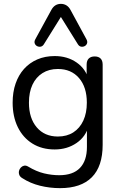

<svg xmlns="http://www.w3.org/2000/svg" viewBox="-20 -786 627 995"><path d="M291.5 189Q238 189 187.5 176.5Q137 164 96 137.5Q84 130.5 80 120.5Q76 110.5 78.2 100.5Q80.5 90.5 87.5 82.8Q94.5 75 104.2 72.8Q114 70.5 124.5 76.5Q168.5 103 208.5 112.5Q248.5 122 287 122Q358 122 394.2 84.5Q430.5 47 430.5 -24.5V-136H440Q425.5 -78.5 376.8 -45Q328 -11.5 263.5 -11.5Q197 -11.5 148 -42Q99 -72.5 72.2 -127.2Q45.5 -182 45.5 -254Q45.5 -308.5 60.8 -352.8Q76 -397 104.5 -428.8Q133 -460.5 173.2 -478Q213.5 -495.5 263.5 -495.5Q329 -495.5 377.2 -462Q425.5 -428.5 439.5 -371.5L429 -359V-451Q429 -472 440 -482.8Q451 -493.5 470.5 -493.5Q490.5 -493.5 501.2 -482.8Q512 -472 512 -451V-35.5Q512 76 456 132.5Q400 189 291.5 189ZM280 -78.5Q326.5 -78.5 360 -100Q393.5 -121.5 411.8 -161Q430 -200.5 430 -254Q430 -334.5 389.5 -381.5Q349 -428.5 280 -428.5Q234 -428.5 200.2 -407.2Q166.5 -386 148.2 -347Q130 -308 130 -254Q130 -173.5 170.5 -126Q211 -78.5 280 -78.5ZM428 -582.5Q434.5 -570.5 431 -561Q427.5 -551.5 418.8 -547Q410 -542.5 400.2 -544.2Q390.5 -546 384 -556L295.5 -698L207 -556Q200.5 -546 190.8 -544.2Q181 -542.5 172.2 -547Q163.5 -551.5 160 -561Q156.5 -570.5 163 -582.5L245.5 -733.5Q254.5 -750.5 267 -758.2Q279.5 -766 295.5 -766Q311.5 -766 324.2 -758.2Q337 -750.5 346 -733.5Z"/></svg>

Font: Nunito ExtraLight
Style: Regular
Weight: 200
Designer: Vernon Adams
Foundry: Vernon Adams
Version: Version 3.602;April 4, 2023;FontCreator 14.0.0.2856 64-bit